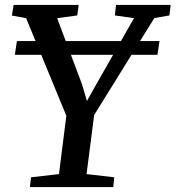

<svg xmlns="http://www.w3.org/2000/svg" viewBox="-20 -763 716 783"><path d="M102 0 106.5 -40 220.5 -53 250.5 -291 86.5 -689 28.5 -699.5 35.5 -743H301L295 -700L213 -689L314.5 -419L334.5 -351L372 -418L526.5 -689L448.5 -700L453 -743H676L671 -700L609.5 -689.5L364 -294L333 -53L446 -40L442 0ZM630.5 -595.5 622 -539.5H40.5L49 -595.5Z"/></svg>

Font: Merriweather 28pt Medium
Style: Italic
Weight: 500
Italic angle: -7.8°
Version: Version 2.101